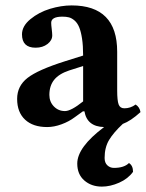

<svg xmlns="http://www.w3.org/2000/svg" viewBox="-20 -464 546 716"><path d="M290 -85.9V-217.8L237.8 -201.2Q199.7 -188.5 181.9 -166.3Q164.1 -144 164.1 -109.9Q164.1 -84.5 180.9 -67.1Q197.8 -49.8 222.2 -49.8Q245.1 -49.8 290 -85.9ZM476.1 176.8Q457.5 202.6 424.3 217.3Q391.1 231.9 359.9 231.9Q320.8 231.9 294.4 209Q268.1 186 268.1 146Q268.1 85 368.2 9.8Q304.7 8.3 294.9 -48.8H289.1L258.8 -26.9Q237.3 -10.7 209.5 -0.5Q181.6 9.8 155.8 9.8Q103 9.8 73.5 -17.8Q43.9 -45.4 43.9 -95.2Q43.9 -143.1 82.5 -173.3Q121.1 -203.6 223.1 -235.8L290 -256.8Q290 -293.9 285.9 -320.6Q281.7 -347.2 275.1 -362.8Q268.6 -378.4 258.1 -387.5Q247.6 -396.5 237.3 -399.2Q227.1 -401.9 212.9 -401.9Q170.9 -401.9 170.9 -378.9Q170.9 -371.1 172.9 -355.5Q174.8 -339.8 174.8 -332Q174.8 -313.5 157 -299.8Q139.2 -286.1 112.8 -286.1Q62 -286.1 62 -335.9Q62 -366.7 93.5 -392.6Q125 -418.5 166.7 -431.2Q208.5 -443.8 247.1 -443.8Q417 -443.8 417 -271V-127Q417 -88.9 422.4 -74.5Q427.7 -60.1 443.8 -60.1Q466.8 -60.1 485.8 -74.2Q501 -64.5 503.9 -45.9Q467.3 -12.7 438 -2Q403.3 30.3 386.7 58.1Q370.1 85.9 370.1 125Q370.1 143.1 380.4 152.6Q390.6 162.1 404.8 162.1Q442.9 162.1 460.9 144Q476.1 153.3 476.1 176.8Z"/></svg>

Font: Common Serif
Style: Bold
Weight: 700
Designer: Philipp H. Poll, Khaled Hosny
Foundry: Stefan Peev, Context Ltd.
Version: Version 1.026